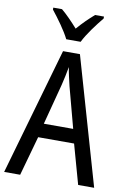

<svg xmlns="http://www.w3.org/2000/svg" viewBox="-101 -1003 709 1063"><g transform="rotate(10 253.5 -471.5)"><path d="M211 -783H292C314 -829 362 -892 395 -932V-943H345C310 -912 286 -889 252 -850C221 -885 187 -920 159 -943H110V-932C145 -888 189 -828 211 -783ZM416 0H506L300 -715H205L0 0H90L152 -222H354ZM274 -530 335 -301H170L230 -530C238 -562 246 -600 252 -634C256 -605 267 -560 274 -530Z"/></g></svg>

Font: Noto Sans Sinhala Condensed
Style: Regular
Weight: 400
Width: 3
Designer: Jelle Bosma - Monotype Design Team
Foundry: Monotype Imaging Inc.
Version: Version 2.006